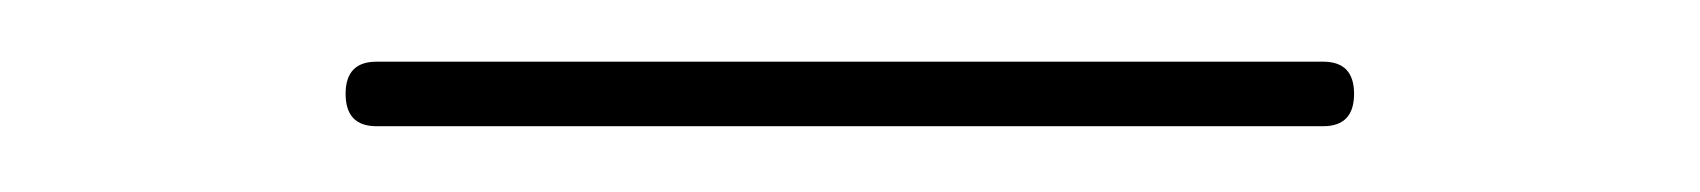

<svg xmlns="http://www.w3.org/2000/svg" viewBox="-20 -710 540 61"><path d="M99.6 -669.9Q89.8 -669.9 89.8 -680.2Q89.8 -690.4 99.6 -690.4H400.4Q410.2 -690.4 410.2 -680.2Q410.2 -669.9 400.4 -669.9Z"/></svg>

Font: Rounded-X Mgen+ 1mn thin
Style: Regular
Weight: 100
Designer: [Source Han Sans]
Ryoko NISHIZUKA  (kana & ideographs); Paul D. Hunt (Latin, Greek & Cyrillic); Wenlong ZHANG  (bopomofo
Version: Version 1.059.20150602